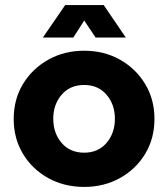

<svg xmlns="http://www.w3.org/2000/svg" viewBox="-20 -725 659 757"><path d="M312 12Q233 12 170 -23Q107 -58 70.5 -118.5Q34 -179 34 -256Q34 -333 70.5 -393.5Q107 -454 170 -489.5Q233 -525 312 -525Q391 -525 453.5 -489.5Q516 -454 552.5 -393.5Q589 -333 589 -256Q589 -179 552.5 -118.5Q516 -58 453 -23Q390 12 312 12ZM312 -123Q367 -123 400 -161.5Q433 -200 433 -257Q433 -313 400 -351.5Q367 -390 312 -390Q256 -390 223 -351.5Q190 -313 190 -257Q190 -200 223 -161.5Q256 -123 312 -123ZM149 -577 237 -705H389L476 -577H357L312 -644L269 -577Z"/></svg>

Font: MuseoModerno
Style: Bold
Weight: 700
Designer: Pablo Cosgaya, Héctor Gatti, Marcela Romero, and the Authors of The MuseoModerno Project.
Foundry: Omnibus-Type Team
Version: Version 1.001